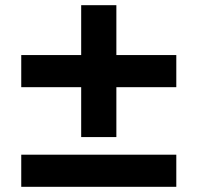

<svg xmlns="http://www.w3.org/2000/svg" viewBox="-20 -720 761 740"><path d="M659.5 -507.8V-384H428.5V-191.7H292.9V-384H61.9V-507.8H292.9V-700H428.5V-507.8ZM61.9 0V-123.8H659.5V0Z"/></svg>

Font: Science Gothic
Style: Regular
Weight: 400
Designer: Thomas Phinney, Vassil Kateliev, Brandon Buerkle
Foundry: Font Detective LLC
Version: Version 1.018